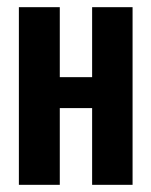

<svg xmlns="http://www.w3.org/2000/svg" viewBox="-20 -515 422 535"><path d="M32.6 0V-495H146.6V-300H236.7V-495H349.4V0H236.7V-213.8H146.6V0Z"/></svg>

Font: Alumni Sans SC Thin
Style: Regular
Weight: 100
Designer: Robert E. Leuschke
Foundry: Robert E. Leuschke
Version: Version 1.018